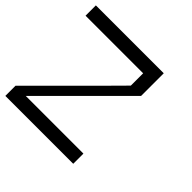

<svg xmlns="http://www.w3.org/2000/svg" viewBox="-166 -833 1000 1000"><g transform="rotate(45 333.5 -333.5)"><path d="M75 -75H500V0H0V-75Q99.2 -175 166.7 -241.7Q265.8 -341.7 333.3 -408.3L424.2 -500V-590.8H0V-666.7H500V-500Z"/></g></svg>

Font: 0xA000-Squareish-Mono
Style: Squareish-Mono
Weight: 400
Version: Version 0.1